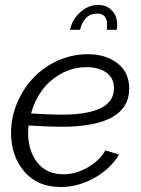

<svg xmlns="http://www.w3.org/2000/svg" viewBox="-20 -750 574 780"><path d="M375 -694.8Q346.7 -694.8 329.1 -676.5Q311.5 -658.2 305.2 -628.9H264.2Q273.4 -671.4 306.4 -700.7Q339.4 -730 378.9 -730Q414.1 -730 435.1 -707Q456.1 -684.1 456.1 -649.9Q456.1 -642.6 454.1 -628.9H414.1Q414.1 -632.8 414.6 -639.6Q415 -646.5 415 -649.9Q415 -694.8 375 -694.8ZM227.1 -234.9Q187.5 -234.9 96.2 -240.2Q94.2 -220.7 94.2 -210.9Q94.2 -138.2 131.3 -90.1Q168.5 -42 237.8 -42Q286.6 -42 334.7 -68.8Q382.8 -95.7 408.2 -139.2L463.9 -122.1Q427.7 -63 362.3 -26.6Q296.9 9.8 226.1 9.8Q132.8 9.8 78.9 -53Q24.9 -115.7 24.9 -210.9Q24.9 -272 48.8 -329.8Q72.8 -387.7 113.8 -431.9Q154.8 -476.1 213.4 -502.9Q272 -529.8 336.9 -529.8Q409.2 -529.8 457 -493.2Q504.9 -456.5 504.9 -390.1Q504.9 -234.9 227.1 -234.9ZM332 -477.1Q274.4 -477.1 226.6 -449.7Q178.7 -422.4 149.4 -381.1Q120.1 -339.8 106 -289.1Q185.5 -284.2 230 -284.2Q442.9 -284.2 442.9 -391.1Q442.9 -434.1 411.6 -455.6Q380.4 -477.1 332 -477.1Z"/></svg>

Font: Rawline
Style: Italic
Weight: 400
Italic angle: -12°
Designer: Matt McInerney, Pablo Impallari, Rodrigo Fuenzalida
Foundry: Matt McInerney, Pablo Impallari, Rodrigo Fuenzalida
Version: Version 4.020;PS 004.020;hotconv 1.0.88;makeotf.lib2.5.64775